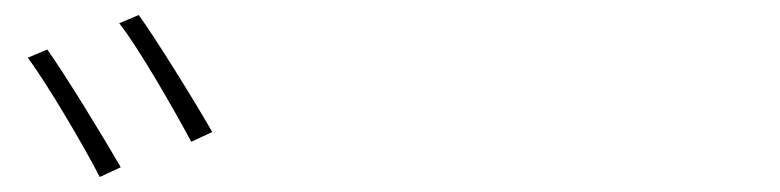

<svg xmlns="http://www.w3.org/2000/svg" viewBox="-20 -848 1040 256"><path d="M43 -782 17 -771C42 -738 92 -653 113 -612L141 -625C118 -665 66 -750 43 -782ZM165 -828 139 -817C165 -784 212 -702 235 -659L263 -672C239 -714 188 -796 165 -828Z"/></svg>

Font: Source Han Sans JP VF
Style: Regular
Weight: 250
Designer: Ryoko NISHIZUKA 西塚涼子 (kana, bopomofo & ideographs); Paul D. Hunt (Latin, Greek & Cyrillic); Sandoll Communications 산돌커뮤니
Foundry: Adobe
Version: Version 2.004;hotconv 1.0.118;makeotfexe 2.5.65603